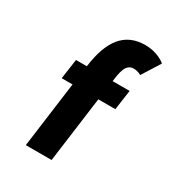

<svg xmlns="http://www.w3.org/2000/svg" viewBox="-128 -568 585 645"><g transform="rotate(30 164.0 -246.0)"><path d="M114 -332H72L61 -255H103L69 0H169L203 -255H269L280 -332H214C219 -369 224 -404 255 -404C271 -404 284 -396 284 -396L328 -466C328 -466 300 -492 249 -492C170 -492 128 -438 114 -332Z"/></g></svg>

Font: Hussar Tani
Style: Kurs
Weight: 700
Foundry: Cannot Into Space Fonts
Version: Version 0.92